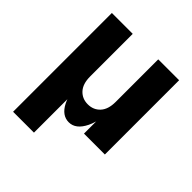

<svg xmlns="http://www.w3.org/2000/svg" viewBox="-192 -662 969 969"><g transform="rotate(45 293.0 -177.5)"><path d="M53 175V-530H202V175ZM289.1 14Q240 14 211.5 -41.5Q183 -97 183 -196L202 -226Q202 -173.1 227.5 -145.6Q253 -118 293 -118Q333 -118 358.5 -145.6Q384 -173.1 384 -226H400Q400 -111 369.5 -48.5Q339 14 289.1 14ZM384 0V-530H533V0Z"/></g></svg>

Font: Radio Canada Big
Style: Regular
Weight: 400
Designer: Étienne Aubert Bonn
Foundry: Coppers and Brasses
Version: Version 1.001